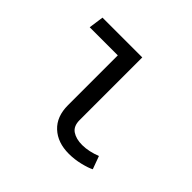

<svg xmlns="http://www.w3.org/2000/svg" viewBox="-133 -705 882 882"><g transform="rotate(45 307.5 -264.0)"><path d="M246.7 -467.2H64.1L74.4 -540H332.8V-133.3Q332.8 -93.3 357.7 -76.7Q382.6 -60 422.1 -60Q443.6 -60 466.9 -65.1Q490.3 -70.3 512.3 -79L535.4 -15.9Q517.4 -6.2 480.8 2.8Q444.1 11.8 407.2 11.8Q334.4 11.8 290.5 -29Q246.7 -69.7 246.7 -143.1Z"/></g></svg>

Font: FiraCode Nerd Font
Style: Regular
Weight: 400
Designer: Carrois Corporate, Edenspiekermann AG, Nikita Prokopov
Foundry: Carrois Corporate, Edenspiekermann AG, Nikita Prokopov
Version: Version 6.002;Nerd Fonts 2.2.2